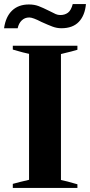

<svg xmlns="http://www.w3.org/2000/svg" viewBox="-32 -925 443 945"><path d="M110 -903Q137 -903 158 -895Q179 -887 209 -872Q232 -860 242.5 -855.5Q253 -851 265 -851Q287 -851 302.5 -862.5Q318 -874 326 -905H391Q386 -849 356 -817.5Q326 -786 270 -786Q248 -786 226.5 -794Q205 -802 172 -817Q130 -839 112 -839Q90 -839 75 -824.5Q60 -810 55 -786H-12Q-4 -843 27.5 -873Q59 -903 110 -903ZM31 -20Q63 -29 111 -40V-660Q89 -664 31 -681V-700H349V-680Q337 -676 318.5 -671.5Q300 -667 292 -665L268 -659V-39Q291 -35 349 -18V0H31Z"/></svg>

Font: Trirong
Style: Bold
Weight: 700
Designer: Katatrad Team
Foundry: CadsonDemak
Version: Version 1.001